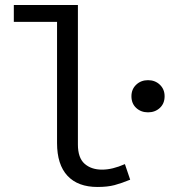

<svg xmlns="http://www.w3.org/2000/svg" viewBox="-20 -732 675 764"><path d="M368 12Q290 12 248.5 -32.5Q207 -77 207 -163V-645H35V-712H290V-157Q290 -104 316.5 -80.5Q343 -57 386 -57Q407 -57 429.5 -62.5Q452 -68 477 -79L498 -17Q464 -3 436 4.5Q408 12 368 12ZM569 -285Q541 -285 522 -302.5Q503 -320 503 -349Q503 -377 522 -395Q541 -413 569 -413Q597 -413 616 -395Q635 -377 635 -349Q635 -320 616 -302.5Q597 -285 569 -285Z"/></svg>

Font: Source Code Variable
Style: Regular
Weight: 400
Monospace: yes
Designer: Paul D. Hunt, Teo Tuominen
Foundry: Adobe Systems Incorporated
Version: Version 1.010;hotconv 1.0.106;makeotfexe 2.5.65593